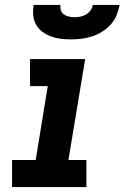

<svg xmlns="http://www.w3.org/2000/svg" viewBox="-20 -760 506 780"><path d="M29 0V-110H125L174 -410H102V-520H326L258 -110H331V0ZM268 -600Q247 -600 226.5 -602.5Q206 -605 187 -612Q168 -619 152 -631Q136 -643 126.5 -660Q117 -677 115 -698Q113 -719 117 -740H226Q224 -729 227.5 -718Q231 -707 240 -701Q249 -695 260.5 -692.5Q272 -690 283 -690Q295 -690 307 -692.5Q319 -695 329.5 -701Q340 -707 347.5 -717.5Q355 -728 357 -740H466Q462 -719 453.5 -698Q445 -677 429.5 -660Q414 -643 394.5 -631Q375 -619 353.5 -612Q332 -605 310.5 -602.5Q289 -600 268 -600Z"/></svg>

Font: Iosevka Etoile XBdObl
Style: Regular
Weight: 800
Italic angle: -9°
Designer: Belleve Invis
Foundry: Belleve Invis
Version: Version 15.5.2; ttfautohint (v1.8.4)